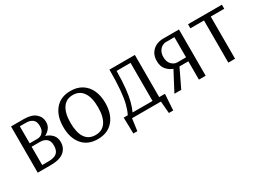

<svg xmlns="http://www.w3.org/2000/svg" viewBox="-28 -1089 2434 1798"><g transform="rotate(-30 1189.0 -190.0)"><path d="M82 0V-500H220Q304 -500 346 -463.5Q388 -427 388 -374Q388 -331 365 -304Q342 -277 314 -263Q358 -250 385.5 -219.5Q413 -189 413 -142Q413 -77 366.5 -38.5Q320 0 222 0ZM154 -276H242Q256 -276 273.5 -284Q291 -292 304.5 -312.5Q318 -333 318 -370Q318 -418 291.5 -439Q265 -460 221 -460H154ZM154 -41H222Q284 -41 312.5 -65.5Q341 -90 341 -145Q341 -195 314 -217Q287 -239 246 -239H154Z M729 10Q621 10 562 -60.5Q503 -131 503 -250Q503 -368 562 -439Q621 -510 729 -510Q801 -510 852 -477.5Q903 -445 930 -387Q957 -329 957 -250Q957 -131 897 -60.5Q837 10 729 10ZM729 -34Q802 -34 840 -89Q878 -144 878 -250Q878 -354 839.5 -410Q801 -466 729 -466Q657 -466 619 -410Q581 -354 581 -250Q581 -144 618.5 -89Q656 -34 729 -34Z M1041 130 1037 -44H1081Q1102 -85 1116.5 -141.5Q1131 -198 1138.5 -284Q1146 -370 1146 -500H1421V-44H1483L1472 130H1425L1414 0H1102L1084 130ZM1133 -44H1349V-456H1198Q1197 -345 1188.5 -267.5Q1180 -190 1166 -137Q1152 -84 1133 -44Z M1560 0 1669 -207Q1629 -221 1599.5 -255Q1570 -289 1570 -347Q1570 -398 1592 -432Q1614 -466 1649.5 -483Q1685 -500 1725 -500H1898V0H1825V-198H1729L1634 0ZM1730 -241H1825V-459H1731Q1711 -459 1690.5 -446.5Q1670 -434 1656 -409.5Q1642 -385 1642 -349Q1642 -296 1670 -268.5Q1698 -241 1730 -241Z M2143 0V-456H1996V-500H2362V-456H2216V0Z"/></g></svg>

Font: Arsenal SC
Style: Regular
Weight: 400
Designer: Andrij Shevchenko
Foundry: Stairsfor
Version: Version 2.001; ttfautohint (v1.8.4.7-5d5b)